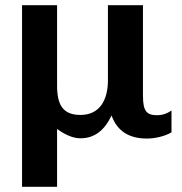

<svg xmlns="http://www.w3.org/2000/svg" viewBox="-20 -520 700 740"><path d="M200 -23C233 1 263 13 290 13C343 13 382 -16 410 -75C431 -16 476 14 546 14C578 14 616 5 641 -10V-94C625 -83 607 -76 586 -76C547 -76 531 -89 531 -151V-500H396V-211C396 -134 364 -77 290 -77C221 -77 200 -118 200 -190V-500H65V200H200Z"/></svg>

Font: Perun
Style: Bold
Weight: 700
Foundry: Copyright (c) Stefan Peev, Context Ltd, 2016
Version: Version 1.089